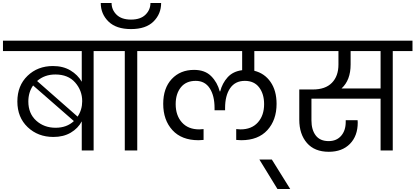

<svg xmlns="http://www.w3.org/2000/svg" viewBox="-47 -1014 2800 1294"><path d="M504 0V-196Q479 -149 430 -120Q381 -91 313 -91Q209 -91 139.5 -157Q70 -223 70 -330Q70 -437 138.5 -503Q207 -569 310 -569Q378 -569 427.5 -539.5Q477 -510 504 -463V-670H-27V-740H715V-670H584V0ZM326 -512Q253 -512 203 -468L476 -228Q507 -274 507 -332Q507 -404 459.5 -458Q412 -512 326 -512ZM328 -153Q403 -153 451 -198L176 -438Q144 -392 144 -330Q144 -249 197 -201Q250 -153 328 -153Z M794 0V-670H662V-740H1009V-670H878V0ZM632 -994H705Q705 -948 738.5 -915Q772 -882 836 -882Q900 -882 933.5 -915Q967 -948 967 -994H1039Q1039 -920 987.5 -869Q936 -818 836 -818Q736 -818 684 -869Q632 -920 632 -994Z M1579 -69Q1571 -69 1545 -71V-144Q1567 -142 1574 -142Q1649 -142 1691 -189Q1733 -236 1733 -312Q1733 -381 1699.5 -425Q1666 -469 1603 -469Q1538 -469 1504 -419.5Q1470 -370 1470 -286V-271H1399V-286Q1399 -369 1366.5 -419Q1334 -469 1272 -469Q1207 -469 1172 -425.5Q1137 -382 1137 -312Q1137 -236 1179 -189Q1221 -142 1296 -142Q1305 -142 1325 -144V-71Q1299 -69 1291 -69Q1177 -69 1115 -137Q1053 -205 1053 -314Q1053 -420 1110.5 -481.5Q1168 -543 1261 -543Q1334 -543 1376 -501Q1418 -459 1434 -398H1437Q1451 -453 1487 -493Q1523 -533 1585 -541V-670H956V-740H1913V-670H1667V-537Q1736 -520 1776.5 -461.5Q1817 -403 1817 -314Q1817 -205 1755 -137Q1693 -69 1579 -69Z M1823 260 1701 61H1785L1909 260Z M2316 -579Q2316 -474 2255 -418H2518V-670H2316ZM1860 -670V-740H2733V-670H2600V0H2518V-349H2052V-203Q2052 -139 2081 -101Q2110 -63 2168 -63Q2221 -63 2252 -98.5Q2283 -134 2283 -192V-204H2363Q2364 -197 2364 -188Q2364 -98 2311.5 -44.5Q2259 9 2169 9Q2073 9 2021.5 -50.5Q1970 -110 1970 -207V-411H2062Q2146 -411 2190 -456Q2234 -501 2234 -579V-670Z"/></svg>

Font: SVN-Poppins
Style: Regular
Weight: 400
Designer: Ninad Kale (Devanagari), Jonny Pinhorn (Latin)
Foundry: Indian Type Foundry
Version: Version 3.002 2017